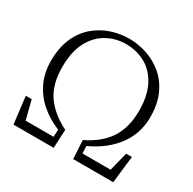

<svg xmlns="http://www.w3.org/2000/svg" viewBox="-161 -906 1078 1072"><g transform="rotate(30 377.5 -369.5)"><path d="M56 0 35 -174H73L109 -32L80 -53H302L283 -32L286 -100Q220 -127 169 -170.5Q118 -214 88.5 -275Q59 -336 59 -413Q59 -499 86.5 -561Q114 -623 160.5 -662.5Q207 -702 263.5 -720.5Q320 -739 377 -739Q436 -739 492.5 -720Q549 -701 595.5 -662Q642 -623 669.5 -562Q697 -501 697 -417Q697 -313 637 -231.5Q577 -150 468 -100L471 -33L453 -53H672L646 -31L682 -174H719L699 0H441L434 -119Q532 -166 578.5 -238Q625 -310 625 -416Q625 -514 591.5 -578Q558 -642 501.5 -673Q445 -704 377 -704Q311 -704 255 -673Q199 -642 165 -578.5Q131 -515 131 -416Q131 -304 179 -235Q227 -166 321 -119L315 0Z"/></g></svg>

Font: Noto Serif HK
Style: Regular
Weight: 200
Designer: Ryoko NISHIZUKA 西塚涼子 (kana & ideographs); Frank Grießhammer (Latin, Greek & Cyrillic); Wenlong ZHANG 张文龙 (bopomofo); San
Foundry: Adobe
Version: Version 2.001;hotconv 1.1.0;makeotfexe 2.6.0